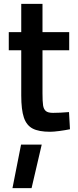

<svg xmlns="http://www.w3.org/2000/svg" viewBox="-20 -665 398 985"><path d="M89 -175V-407H25V-500H89V-645H198V-500H335V-407H198V-187Q198 -144 201 -124.5Q204 -105 215 -95.5Q226 -86 252 -86Q286 -86 334 -90L339 -2Q315 3 285 7Q255 11 237 11Q179 11 147.5 -5.5Q116 -22 102.5 -62Q89 -102 89 -175ZM88 77H194L142 300H44Z"/></svg>

Font: Cairo SemiBold
Style: Regular
Weight: 600
Designer: Mohamed Gaber, Accademia di Belle Arti di Urbino and others
Foundry: Kief Type Foundry, Accademia di Belle Arti di Urbino and others
Version: Version 3.011